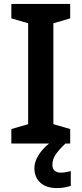

<svg xmlns="http://www.w3.org/2000/svg" viewBox="-20 -734 417 982"><path d="M38 0V-74L124 -99V-615L38 -640V-714H339V-640L253 -615V-99L339 -74V0ZM248 109Q248 129 259.5 139Q271 149 290 149Q306 149 319.5 146Q333 143 342 141V217Q327 221 310.5 224.5Q294 228 271 228Q217 228 186.5 200.5Q156 173 156 126Q156 100 169 74Q182 48 204.5 24.5Q227 1 256 -19L315 0Q281 32 264.5 56.5Q248 81 248 109Z"/></svg>

Font: Noto Sans Symbols SemiBold
Style: Regular
Weight: 600
Version: Version 2.002